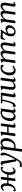

<svg xmlns="http://www.w3.org/2000/svg" viewBox="3210 -3826 860 7340"><g transform="rotate(-90 3640.0 -156.0)"><path d="M54 10Q31 10 15.8 5.5Q0.5 1 -10 -7L22.5 -93.5Q25 -91 32 -84Q39 -77 47.8 -68.8Q56.5 -60.5 64 -54Q71.5 -47.5 75.5 -45.5Q97 -45.5 120 -65.2Q143 -85 163 -121.8Q183 -158.5 195.2 -209.5Q207.5 -260.5 207.5 -322Q207.5 -378 197 -413.8Q186.5 -449.5 169.2 -466.8Q152 -484 130.5 -484Q103 -484 81.8 -470.8Q60.5 -457.5 36.5 -432L16 -459Q25.5 -473 46.2 -496.2Q67 -519.5 97.5 -538.5Q128 -557.5 167 -557.5Q208.5 -557.5 239.5 -532.5Q270.5 -507.5 287.8 -459.2Q305 -411 305 -342Q305 -334 304.8 -325.2Q304.5 -316.5 303.5 -309H421.5L452.5 -552H553L521.5 -309H638.5Q655.5 -375.5 690.5 -432Q725.5 -488.5 773.2 -523Q821 -557.5 877 -557.5Q899 -557.5 914.2 -553Q929.5 -548.5 940 -539.5L908.5 -454Q905.5 -456.5 898.5 -463.5Q891.5 -470.5 882.8 -478.8Q874 -487 866.5 -493.5Q859 -500 855.5 -502Q833.5 -502 810.2 -482.2Q787 -462.5 767 -425.8Q747 -389 734.8 -338Q722.5 -287 722.5 -225.5Q722.5 -170 733 -134Q743.5 -98 761 -80.8Q778.5 -63.5 800 -63.5Q827.5 -63.5 849.2 -76.8Q871 -90 894.5 -115.5L914.5 -87.5Q905.5 -74 884.5 -50.8Q863.5 -27.5 833 -8.8Q802.5 10 764 10Q722 10 691 -15.2Q660 -40.5 642.8 -88.5Q625.5 -136.5 625.5 -205Q625.5 -219 626.5 -234Q627.5 -249 629.5 -263.5H516L483 0H383.5L416.5 -263.5H297Q286.5 -209.5 263.8 -160.2Q241 -111 208.8 -72.8Q176.5 -34.5 137.2 -12.2Q98 10 54 10Z M1046.5 -466.5Q1043 -486 1037.2 -492.2Q1031.5 -498.5 1023.5 -498.5Q1014.5 -498.5 1005.8 -493.5Q997 -488.5 985.5 -477.5L973 -506Q977.5 -512.5 992.5 -526.5Q1007.5 -540.5 1029.8 -552.5Q1052 -564.5 1078 -564.5Q1102.5 -564.5 1116.5 -556.2Q1130.5 -548 1137.8 -533Q1145 -518 1147.5 -497Q1154.5 -450.5 1161.2 -403.5Q1168 -356.5 1174.5 -309.8Q1181 -263 1187.8 -216.2Q1194.5 -169.5 1201.5 -123L1215.5 1.5L1281.5 -127Q1301 -167.5 1319 -205.5Q1337 -243.5 1351.2 -280.2Q1365.5 -317 1373.8 -353.5Q1382 -390 1382 -427Q1382 -447 1376.8 -460.5Q1371.5 -474 1366.2 -486.2Q1361 -498.5 1361 -514.5Q1361 -538.5 1374.5 -551Q1388 -563.5 1410 -563.5Q1431 -563.5 1445.2 -552Q1459.5 -540.5 1466.8 -520Q1474 -499.5 1474 -473Q1474 -419.5 1456.8 -365.5Q1439.5 -311.5 1414 -260Q1388.5 -208.5 1364.5 -162.5Q1345.5 -123 1325.5 -85.2Q1305.5 -47.5 1286 -13.5Q1266.5 20.5 1248.5 50Q1230.5 79.5 1214.8 103Q1199 126.5 1186.5 143.5Q1167 174 1141.5 197.8Q1116 221.5 1083.2 235.2Q1050.5 249 1007 249Q983.5 249 955 243.8Q926.5 238.5 913 231.5L938 157Q946.5 163.5 968.8 172Q991 180.5 1022.5 180.5Q1049.5 180.5 1078.8 166Q1108 151.5 1138 120Q1168 88.5 1195.5 37H1143Z M1509.5 254 1610.5 -487 1557 -509 1564 -542.5 1697 -565.5 1717 -554.5 1708 -484Q1724 -505 1746.8 -523.5Q1769.5 -542 1798.5 -553.8Q1827.5 -565.5 1861.5 -565.5Q1917.5 -565.5 1954.5 -539.2Q1991.5 -513 2010 -465.5Q2028.5 -418 2028.5 -355Q2028.5 -304 2014.8 -252.2Q2001 -200.5 1974.5 -153.5Q1948 -106.5 1909.8 -69.5Q1871.5 -32.5 1822 -11.2Q1772.5 10 1713 10Q1696 10 1677.8 7Q1659.5 4 1642.5 0.5L1607.5 254ZM1651 -62Q1666 -52 1684.8 -47.5Q1703.5 -43 1724.5 -43Q1765 -43 1796.5 -61.8Q1828 -80.5 1851.8 -112.2Q1875.5 -144 1891.2 -184.2Q1907 -224.5 1914.8 -267.8Q1922.5 -311 1922.5 -352.5Q1922.5 -398.5 1911.8 -431.8Q1901 -465 1880.8 -483Q1860.5 -501 1832 -501Q1803 -501 1777.8 -488Q1752.5 -475 1732.8 -455.2Q1713 -435.5 1700.5 -416Z M2533.5 -87Q2531.5 -68.5 2535.8 -60Q2540 -51.5 2547 -51.5Q2556 -51.5 2566.5 -57Q2577 -62.5 2592.5 -76.5L2605.5 -51Q2601 -44 2585.8 -29.2Q2570.5 -14.5 2547.2 -2.2Q2524 10 2495 10Q2473.5 10 2457.2 2.8Q2441 -4.5 2433 -19Q2425 -33.5 2428 -55.5L2455.5 -257.5H2238L2203 0H2104L2169 -480.5L2120.5 -505L2127.5 -541.5L2253.5 -564L2277 -552L2245 -310.5H2463L2494.5 -552H2593.5Z M3098 -92Q3094.5 -69 3101.2 -60.2Q3108 -51.5 3117 -51.5Q3126 -51.5 3136.2 -58Q3146.5 -64.5 3161.5 -78L3175 -53Q3171 -46 3155.8 -30.8Q3140.5 -15.5 3117 -2.8Q3093.5 10 3064 10Q3035.5 10 3018 -5.2Q3000.5 -20.5 3001.5 -54.5L3005.5 -86.5Q2988 -63.5 2965.2 -41.2Q2942.5 -19 2912.5 -4.5Q2882.5 10 2843.5 10Q2789 10 2753 -17Q2717 -44 2699.2 -91Q2681.5 -138 2681.5 -197Q2681.5 -246.5 2695 -298.2Q2708.5 -350 2735 -397.8Q2761.5 -445.5 2800.8 -483.5Q2840 -521.5 2891.2 -543.5Q2942.5 -565.5 3005 -565.5Q3028.5 -565.5 3056 -559.5Q3083.5 -553.5 3105 -545L3163.5 -564.5ZM3054 -495.5Q3040.5 -504.5 3024.8 -508.5Q3009 -512.5 2991 -512.5Q2950.5 -512.5 2918 -494.2Q2885.5 -476 2861 -444.5Q2836.5 -413 2820 -372.8Q2803.5 -332.5 2795.2 -288.5Q2787 -244.5 2787 -201.5Q2787 -153.5 2798 -120.5Q2809 -87.5 2828 -71Q2847 -54.5 2872.5 -54.5Q2895.5 -54.5 2915.5 -63.2Q2935.5 -72 2952.2 -86Q2969 -100 2982.5 -116.2Q2996 -132.5 3006.5 -147.5Z M3697.5 -87Q3694.5 -67 3699.8 -59.2Q3705 -51.5 3711.5 -51.5Q3720.5 -51.5 3732 -57.2Q3743.5 -63 3759.5 -76.5L3772 -51Q3766 -42 3748.5 -27.5Q3731 -13 3706.2 -1.5Q3681.5 10 3654 10Q3621.5 10 3602.8 -6.5Q3584 -23 3590 -59L3661 -500H3508.5Q3486.5 -391 3465.5 -308.5Q3444.5 -226 3424 -167Q3403.5 -108 3382 -70Q3361.5 -33 3332.8 -12.5Q3304 8 3267.5 8Q3253.5 8 3236 3.5Q3218.5 -1 3215.5 -4L3238.5 -106Q3241.5 -104 3251.2 -100.5Q3261 -97 3273.5 -93.8Q3286 -90.5 3297.5 -90.5Q3312.5 -90.5 3326.5 -105.8Q3340.5 -121 3353.5 -147Q3366.5 -173 3378.2 -205.5Q3390 -238 3399.5 -273Q3412.5 -317.5 3422.2 -361Q3432 -404.5 3438.8 -439.2Q3445.5 -474 3448 -491L3357.5 -508L3364.5 -552.5H3771.5Z M4003 10Q3969 10 3940.8 -2Q3912.5 -14 3895.5 -42.2Q3878.5 -70.5 3878.5 -119Q3878.5 -136.5 3880 -157.5Q3881.5 -178.5 3884 -202Q3886.5 -225.5 3889.8 -249Q3893 -272.5 3896.5 -294L3925 -480.5L3872 -508L3878 -544L4011 -564L4031.5 -553.5L3996.5 -290Q3994 -269 3991 -248.2Q3988 -227.5 3985.2 -207.8Q3982.5 -188 3981 -169.8Q3979.5 -151.5 3979.5 -135Q3979.5 -102.5 3987.2 -84.8Q3995 -67 4009.8 -60Q4024.5 -53 4045 -53Q4071 -53 4097.8 -67Q4124.5 -81 4148 -102.5Q4171.5 -124 4188 -148L4243 -559.5H4343L4279 -88Q4276.5 -69.5 4281 -60.5Q4285.5 -51.5 4294.5 -51.5Q4304 -51.5 4315.8 -58.5Q4327.5 -65.5 4345.5 -82L4357.5 -56.5Q4353 -49 4337 -33.2Q4321 -17.5 4296.2 -4Q4271.5 9.5 4241 9.5Q4210 9.5 4195.2 -7.5Q4180.5 -24.5 4182.5 -52.5Q4182 -54.5 4182.2 -59Q4182.5 -63.5 4183.2 -69.2Q4184 -75 4184.8 -81Q4185.5 -87 4186 -92.5L4184.5 -93.5Q4170 -74 4151.5 -55.5Q4133 -37 4110 -22.2Q4087 -7.5 4060.5 1.2Q4034 10 4003 10Z M4608.5 10Q4525 10 4477.2 -48.5Q4429.5 -107 4429 -211.5Q4429 -270.5 4447.5 -332.5Q4466 -394.5 4503 -447.5Q4540 -500.5 4595.2 -533Q4650.5 -565.5 4723 -565.5Q4750.5 -565.5 4782.5 -559.8Q4814.5 -554 4836.5 -543.5L4808.5 -441L4790 -446.5Q4777.5 -460 4762 -473.2Q4746.5 -486.5 4730.8 -495Q4715 -503.5 4700.5 -503.5Q4665 -503.5 4634.5 -483Q4604 -462.5 4581.8 -424.8Q4559.5 -387 4547.2 -335Q4535 -283 4535.5 -220.5Q4536 -165 4548.5 -128.5Q4561 -92 4584.8 -74.2Q4608.5 -56.5 4642 -56.5Q4672.5 -56.5 4695.8 -64.5Q4719 -72.5 4739 -86.2Q4759 -100 4778.5 -118L4798 -80.5Q4785.5 -64 4759.8 -42.8Q4734 -21.5 4696.2 -5.8Q4658.5 10 4608.5 10Z M5068 -554.5 5055.5 -432.5Q5074.5 -459.5 5098.2 -483.5Q5122 -507.5 5149.5 -526Q5177 -544.5 5206.2 -555Q5235.5 -565.5 5265 -565.5Q5301.5 -565.5 5325.8 -551.2Q5350 -537 5362.2 -506.2Q5374.5 -475.5 5375.5 -425.5Q5375.5 -420.5 5375.2 -414.5Q5375 -408.5 5374.5 -402.5Q5374 -396.5 5373.5 -389.5L5358 -409Q5375.5 -442.5 5399 -471Q5422.5 -499.5 5450 -520.8Q5477.5 -542 5508.2 -553.8Q5539 -565.5 5571.5 -565.5Q5623 -565.5 5655.8 -532.5Q5688.5 -499.5 5688.5 -421.5Q5688.5 -401 5684.5 -370.8Q5680.5 -340.5 5675 -307.5Q5669.5 -274.5 5664.5 -246.5Q5660 -220.5 5655 -191.5Q5650 -162.5 5646 -134.5Q5642 -106.5 5641 -84Q5640 -67 5643.5 -59.2Q5647 -51.5 5654.5 -51.5Q5665.5 -51.5 5677.2 -58.5Q5689 -65.5 5706.5 -81.5L5719 -57Q5714 -49.5 5698 -33.2Q5682 -17 5657.2 -3.5Q5632.5 10 5600.5 10Q5576 10 5561.5 2Q5547 -6 5541.2 -20.5Q5535.5 -35 5536 -54Q5536.5 -74.5 5540.5 -103.2Q5544.5 -132 5550 -163.2Q5555.5 -194.5 5560.5 -223Q5565 -251 5570.8 -284Q5576.5 -317 5580.5 -350.5Q5584.5 -384 5584.5 -413Q5584 -459.5 5570.2 -475.8Q5556.5 -492 5527.5 -492Q5507 -492 5483.5 -480.2Q5460 -468.5 5436.5 -447.2Q5413 -426 5392 -398.2Q5371 -370.5 5356 -338L5375 -398Q5374 -375 5371.2 -348.2Q5368.5 -321.5 5365 -295Q5361.5 -268.5 5358 -245L5326 0H5224.5L5255.5 -221Q5260 -249.5 5264.5 -283.2Q5269 -317 5272.2 -350.5Q5275.5 -384 5275.5 -412.5Q5275 -460.5 5261.8 -476.8Q5248.5 -493 5215.5 -493Q5196 -493 5173.5 -482.2Q5151 -471.5 5128 -452.8Q5105 -434 5084 -409.8Q5063 -385.5 5046.5 -358L4998 0H4898.5L4963 -481.5L4913 -506L4920 -542.5L5047.5 -565.5Z M5823.5 -384H5793.5Q5792.5 -402 5793.5 -428Q5794.5 -454 5798.8 -480.8Q5803 -507.5 5810.8 -528.2Q5818.5 -549 5830.5 -556Q5836 -559 5848.5 -562.2Q5861 -565.5 5878.5 -565.5Q5894.5 -565.5 5924.2 -563Q5954 -560.5 5988 -557.2Q6022 -554 6051.2 -551.5Q6080.5 -549 6095 -549Q6114 -549 6133 -554.2Q6152 -559.5 6162 -565.5Q6166 -563 6169 -561Q6172 -559 6175.5 -554.8Q6179 -550.5 6185 -541Q6141 -490.5 6104.5 -436Q6068 -381.5 6042.5 -309.5Q6062 -322.5 6084.2 -337.5Q6106.5 -352.5 6135.8 -363.2Q6165 -374 6205 -374Q6250 -374 6281.5 -358.2Q6313 -342.5 6329.8 -312.2Q6346.5 -282 6346.5 -237.5Q6346.5 -187.5 6326 -142.8Q6305.5 -98 6269.8 -63.2Q6234 -28.5 6188.2 -8.8Q6142.5 11 6091.5 11Q6037 11 5995 -14.5Q5953 -40 5933 -90Q5913 -140 5925.5 -214Q5932 -261 5953.2 -308Q5974.5 -355 6008.2 -403Q6042 -451 6086.5 -502L6074 -481Q6074 -481 6060 -481Q6046 -481 6023.8 -481.5Q6001.5 -482 5978 -482.5Q5954.5 -483 5935.2 -483.2Q5916 -483.5 5908.5 -483.5Q5889.5 -483.5 5873.8 -475.2Q5858 -467 5847 -452Q5836.5 -439 5830.5 -419.5Q5824.5 -400 5823.5 -384ZM6105 -38Q6132.5 -38 6158 -52Q6183.5 -66 6203 -90.2Q6222.5 -114.5 6234.2 -145.8Q6246 -177 6246 -210.5Q6246 -241.5 6236 -263.8Q6226 -286 6206.2 -298.2Q6186.5 -310.5 6157.5 -310.5Q6130 -310.5 6107 -301.8Q6084 -293 6065.5 -280.8Q6047 -268.5 6032.5 -258Q6025.5 -229 6021.5 -200.5Q6017.5 -172 6018.5 -146Q6019.5 -112 6030.5 -87.8Q6041.5 -63.5 6060.5 -50.8Q6079.5 -38 6105 -38Z M6589.5 -554.5 6577 -432.5Q6596 -459.5 6619.8 -483.5Q6643.5 -507.5 6671 -526Q6698.5 -544.5 6727.8 -555Q6757 -565.5 6786.5 -565.5Q6823 -565.5 6847.2 -551.2Q6871.5 -537 6883.8 -506.2Q6896 -475.5 6897 -425.5Q6897 -420.5 6896.8 -414.5Q6896.5 -408.5 6896 -402.5Q6895.5 -396.5 6895 -389.5L6879.5 -409Q6897 -442.5 6920.5 -471Q6944 -499.5 6971.5 -520.8Q6999 -542 7029.8 -553.8Q7060.5 -565.5 7093 -565.5Q7144.5 -565.5 7177.2 -532.5Q7210 -499.5 7210 -421.5Q7210 -401 7206 -370.8Q7202 -340.5 7196.5 -307.5Q7191 -274.5 7186 -246.5Q7181.5 -220.5 7176.5 -191.5Q7171.5 -162.5 7167.5 -134.5Q7163.5 -106.5 7162.5 -84Q7161.5 -67 7165 -59.2Q7168.5 -51.5 7176 -51.5Q7187 -51.5 7198.8 -58.5Q7210.5 -65.5 7228 -81.5L7240.5 -57Q7235.5 -49.5 7219.5 -33.2Q7203.5 -17 7178.8 -3.5Q7154 10 7122 10Q7097.5 10 7083 2Q7068.5 -6 7062.8 -20.5Q7057 -35 7057.5 -54Q7058 -74.5 7062 -103.2Q7066 -132 7071.5 -163.2Q7077 -194.5 7082 -223Q7086.5 -251 7092.2 -284Q7098 -317 7102 -350.5Q7106 -384 7106 -413Q7105.5 -459.5 7091.8 -475.8Q7078 -492 7049 -492Q7028.5 -492 7005 -480.2Q6981.5 -468.5 6958 -447.2Q6934.5 -426 6913.5 -398.2Q6892.5 -370.5 6877.5 -338L6896.5 -398Q6895.5 -375 6892.8 -348.2Q6890 -321.5 6886.5 -295Q6883 -268.5 6879.5 -245L6847.5 0H6746L6777 -221Q6781.5 -249.5 6786 -283.2Q6790.5 -317 6793.8 -350.5Q6797 -384 6797 -412.5Q6796.5 -460.5 6783.2 -476.8Q6770 -493 6737 -493Q6717.5 -493 6695 -482.2Q6672.5 -471.5 6649.5 -452.8Q6626.5 -434 6605.5 -409.8Q6584.5 -385.5 6568 -358L6519.5 0H6420L6484.5 -481.5L6434.5 -506L6441.5 -542.5L6569 -565.5Z"/></g></svg>

Font: Merriweather 24pt
Style: Italic
Weight: 400
Italic angle: -7.8°
Designer: Eben Sorkin
Foundry: Eben Sorkin
Version: Version 2.101